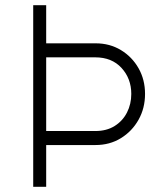

<svg xmlns="http://www.w3.org/2000/svg" viewBox="-20 -720 629 740"><path d="M108 0V-700H158V-553H349Q403 -553 446 -527Q489 -501 514 -457Q539 -413 539 -358Q539 -303 514 -258.5Q489 -214 446 -187.5Q403 -161 348 -161H158V0ZM158 -215H347Q391 -215 422 -234.5Q453 -254 469.5 -286.5Q486 -319 486 -358Q486 -417 448.5 -458Q411 -499 347 -499H158Z"/></svg>

Font: Lexend Deca ExtraLight
Style: Regular
Weight: 200
Designer: Bonnie Shaver-Troup, Thomas Jockin
Foundry: Lexend
Version: Version 1.008; ttfautohint (v1.8.4.7-5d5b)